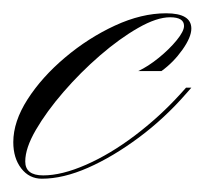

<svg xmlns="http://www.w3.org/2000/svg" viewBox="-54 -262 308 289"><path d="M9 7Q-10 7 -22 -8.5Q-34 -24 -34 -48Q-34 -79 -12.5 -112.5Q9 -146 44 -175.5Q79 -205 119 -223.5Q159 -242 196 -242Q234 -242 234 -219Q234 -206 220.5 -187Q207 -168 189 -155H154Q169 -162 185 -175Q201 -188 212 -201.5Q223 -215 223 -223Q223 -236 202 -236Q182 -236 154 -220Q126 -204 96.5 -178.5Q67 -153 41.5 -123.5Q16 -94 0 -66.5Q-16 -39 -16 -19Q-16 2 11 2Q39 2 75.5 -14Q112 -30 149 -58Q186 -86 217 -120L226 -130H234L227 -122Q194 -84 155 -55Q116 -26 78.5 -9.5Q41 7 9 7Z"/></svg>

Font: Ballet 72pt
Style: Regular
Weight: 400
Designer: Maximiliano R. Sproviero
Foundry: Omnibus-Type
Version: Version 1.100; ttfautohint (v1.8.3)